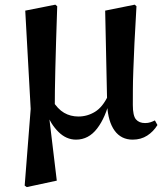

<svg xmlns="http://www.w3.org/2000/svg" viewBox="-20 -570 692 806"><path d="M83.6 209.1 108.8 -112.8 86 -525.4 212.4 -550.4 220.2 -543.7Q217.4 -458.5 215.4 -394.8Q213.4 -331 212.3 -281.3Q211.2 -231.6 210.5 -190.3Q209.9 -148.9 209.9 -108.5L185.6 -84.9L218.4 188.3L92.4 215.4ZM537 16.2Q488.8 16.2 461.3 -21.4Q433.8 -59 429.9 -128.4V-132.1L421.5 -525.4L545.6 -550.4L552.9 -543.7Q547.4 -454.3 544.4 -388.6Q541.4 -323 539.7 -275.1Q537.9 -227.1 537.8 -192Q537.6 -156.9 537.6 -129.6Q537.6 -84 550.9 -68.7Q564.1 -53.4 589.1 -53.4Q601.9 -53.4 611.8 -56.8Q621.7 -60.2 630.3 -64.5L640.9 -45.1Q624.3 -17.8 598 -0.8Q571.7 16.2 537 16.2ZM299.1 16.2Q258.2 16.2 225.6 -16.1Q193 -48.4 174.6 -96.3H171.8L199.5 -148.8Q222.1 -112.1 249 -96.5Q275.8 -80.9 309.2 -80.9Q346.6 -80.9 378.9 -100.7Q411.2 -120.5 434.1 -169.2L445.7 -156.5H442.2Q423.5 -76.9 387.6 -30.4Q351.8 16.2 299.1 16.2Z"/></svg>

Font: Early Summer Mincho VF
Style: Regular
Weight: 250
Designer: GuiWonder
Version: Version 1.002